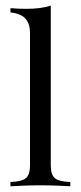

<svg xmlns="http://www.w3.org/2000/svg" viewBox="-20 -652 282 672"><path d="M16.6 0V-15.1Q54.7 -16.1 69.8 -27.8Q85 -39.6 85 -73.2V-537.6Q85 -567.9 69.6 -586.2Q54.2 -604.5 16.6 -608.4V-623.5Q32.2 -622.1 45.9 -621.6Q59.6 -621.1 73.2 -621.1Q97.2 -621.1 118.4 -623.8Q139.6 -626.5 157.7 -632.3V-73.2Q157.7 -39.6 172.9 -27.8Q188 -16.1 226.1 -15.1V0Q210.9 -1 181.2 -2.2Q151.4 -3.4 121.6 -3.4Q91.8 -3.4 62 -2.2Q32.2 -1 16.6 0Z"/></svg>

Font: Bacasime Antique
Style: Regular
Weight: 400
Designer: The DocRepair Project, Claus Eggers Sørensen
Foundry: Google
Version: Version 2.000